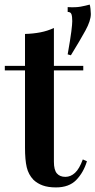

<svg xmlns="http://www.w3.org/2000/svg" viewBox="-20 -803 416 837"><path d="M215 -681V-516H343V-496H215V-98Q215 -62 228 -47Q241 -32 265 -32Q288 -32 307 -49.5Q326 -67 341 -108L359 -100Q344 -51 312.5 -18.5Q281 14 224 14Q190 14 166.5 5.5Q143 -3 126 -19Q104 -42 96.5 -74Q89 -106 89 -159V-496H1V-516H89V-655Q125 -656 156 -662Q187 -668 215 -681ZM371 -783Q373 -778 374.5 -764.5Q376 -751 376 -742Q376 -713 352.5 -670Q329 -627 289 -562L275 -566Q287 -634 291 -666Q295 -698 295 -711Q295 -731 291.5 -741Q288 -751 275 -751V-772Q310 -770 331.5 -774Q353 -778 371 -783Z"/></svg>

Font: Playfair Display SemiBold
Style: Regular
Weight: 600
Designer: Claus Eggers Sørensen
Foundry: Claus Eggers Sørensen
Version: Version 1.203